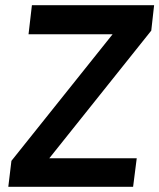

<svg xmlns="http://www.w3.org/2000/svg" viewBox="-20 -720 614 740"><path d="M493 0H12L24 -100L414 -588H90L103 -700H574L563 -602L170 -110H507Z"/></svg>

Font: Kulim Park
Style: Bold Italic
Weight: 700
Italic angle: -8°
Designer: Noponies / Dale Sattler
Foundry: Noponies
Version: Version 1.000; ttfautohint (v1.8.3)